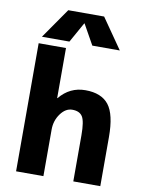

<svg xmlns="http://www.w3.org/2000/svg" viewBox="-102 -1037 830 1107"><g transform="rotate(10 312.5 -483.5)"><path d="M310 -908 244 -790H83L206 -967H416L539 -790H378L312 -908ZM71 -750H231V-457H233Q293 -530 384 -530Q478 -530 521 -475Q564 -420 564 -287V0H406V-270Q406 -351 389 -378.5Q372 -406 329 -406Q290 -406 260.5 -365.5Q231 -325 231 -273V0H71Z"/></g></svg>

Font: Mplus 1p ExtraBold
Style: Regular
Weight: 800
Version: Version 1.061